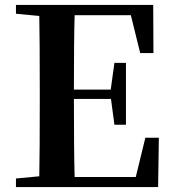

<svg xmlns="http://www.w3.org/2000/svg" viewBox="-20 -762 708 782"><path d="M627 -201 624 0H45V-35L140 -44Q142 -143 142 -346V-395Q142 -596 140 -697L45 -706V-742H604L605 -546H551L513 -700H284Q281 -602 281 -397H431L446 -506H493V-254H446L432 -359H281Q281 -143 284 -41H533L572 -201Z"/></svg>

Font: Source Han Serif JP
Style: Bold
Weight: 700
Designer: Ryoko NISHIZUKA  (kana & ideographs); Frank Grießhammer (Latin, Greek & Cyrillic); Wenlong ZHANG  (bopomofo); Sandoll Co
Foundry: Adobe Systems Incorporated
Version: Version 1.000;PS 1;hotconv 16.6.53;makeotf.lib2.5.65590